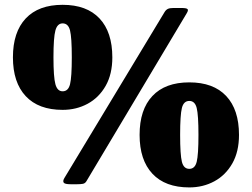

<svg xmlns="http://www.w3.org/2000/svg" viewBox="-20 -784 1072 817"><path d="M35 -540Q35 -647.5 89.5 -705.5Q144 -763.5 246.5 -763.5Q349 -763.5 403.5 -705.5Q458 -647.5 458 -540Q458 -468.5 429.5 -418.5Q401 -368.5 353 -342.5Q305 -316.5 246.5 -316.5Q144 -316.5 89.5 -374.8Q35 -433 35 -540ZM717.5 -750H752.5Q773.5 -750 778 -745.2Q782.5 -740.5 774.5 -727.5L347.5 -12.5Q342 -3.5 332.5 -1.8Q323 0 307.5 0H281Q255.5 0 251 -7Q246.5 -14 254 -26.5L680.5 -733Q686 -742 694 -746Q702 -750 717.5 -750ZM207.5 -540Q207.5 -455.5 215.8 -425.5Q224 -395.5 246.5 -395.5Q270.5 -395.5 278 -425.5Q285.5 -455.5 285.5 -540Q285.5 -624.5 278 -654.5Q270.5 -684.5 246.5 -684.5Q224 -684.5 215.8 -654.5Q207.5 -624.5 207.5 -540ZM574 -210Q574 -317.5 628.5 -375.5Q683 -433.5 785.5 -433.5Q888 -433.5 942.5 -375.5Q997 -317.5 997 -210Q997 -138.5 968.5 -88.5Q940 -38.5 892 -12.5Q844 13.5 785.5 13.5Q683 13.5 628.5 -44.8Q574 -103 574 -210ZM746.5 -210Q746.5 -125.5 754 -95.5Q761.5 -65.5 785.5 -65.5Q809.5 -65.5 817 -95.5Q824.5 -125.5 824.5 -210Q824.5 -294.5 817 -324.5Q809.5 -354.5 785.5 -354.5Q761.5 -354.5 754 -324.5Q746.5 -294.5 746.5 -210Z"/></svg>

Font: Besley* Narrow Heavy
Style: Regular
Weight: 800
Width: 4
Designer: Owen Earl
Foundry: indestructible type*
Version: Version 3.000; ttfautohint (v1.8.3)